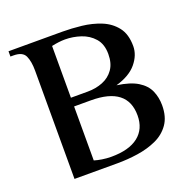

<svg xmlns="http://www.w3.org/2000/svg" viewBox="-119 -774 874 889"><g transform="rotate(-20 317.5 -330.0)"><path d="M100 0V-534Q100 -579 87.5 -606.5Q75 -634 30 -634H15V-660H281Q325 -660 374.5 -654.5Q424 -649 467.5 -631.5Q511 -614 538.5 -579Q566 -544 566 -485Q566 -441 533 -401Q500 -361 431 -341Q496 -332 532.5 -309.5Q569 -287 583.5 -254Q598 -221 598 -182Q598 -125 572.5 -89Q547 -53 505 -34Q463 -15 412.5 -7.5Q362 0 311 0ZM213 -359H296Q336 -359 370 -372.5Q404 -386 424.5 -415Q445 -444 445 -490Q445 -539 419.5 -568Q394 -597 356 -609.5Q318 -622 279 -622Q250 -622 213 -614ZM296 -38Q383 -38 429 -74Q475 -110 475 -177Q475 -316 296 -316H213V-50Q229 -45 251 -41.5Q273 -38 296 -38Z"/></g></svg>

Font: El Messiri SemiBold
Style: Regular
Weight: 600
Designer: Mohamed Gaber
Foundry: Kief Type Foundry
Version: Version 2.020; ttfautohint (v1.8.3)